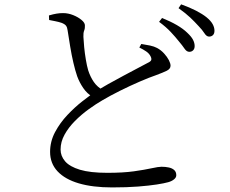

<svg xmlns="http://www.w3.org/2000/svg" viewBox="-20 -810 1040 869"><path d="M836.2 -575.5Q824.7 -575.7 815 -590Q805.3 -604.4 789.6 -622.9Q774.2 -642.4 753.1 -664.9Q732.1 -687.5 700 -711.2L713.5 -728.6Q752 -713 780.7 -696.3Q809.4 -679.5 827.3 -662Q846.3 -644.3 853.6 -629.9Q861 -615.5 861 -601.5Q861 -589.2 854.1 -582.3Q847.3 -575.3 836.2 -575.5ZM487.2 38.3Q399.6 38.3 336.9 19.9Q274.3 1.5 240.5 -34.5Q206.7 -70.5 206.7 -122.6Q206.7 -169.8 229.2 -212.1Q251.8 -254.4 285.4 -289.9Q319 -325.4 352.7 -351.5Q386.4 -377.6 407.8 -392.3Q435 -409.9 470.1 -429.7Q505.2 -449.4 540.1 -467.9Q575 -486.5 603.8 -501.7Q632.5 -516.9 648.7 -525.5Q661.4 -531.2 664.1 -537.5Q666.8 -543.7 662.2 -553.7Q655.8 -567.7 641.3 -577.5Q626.7 -587.3 610.6 -594.9L619.5 -611Q640.1 -607.9 659 -603.9Q677.8 -599.9 690.9 -592.9Q709 -583.1 722.8 -567.8Q736.6 -552.6 744.3 -537.8Q751.9 -523 751.9 -512.5Q751.9 -498.3 734.8 -489.8Q717.6 -481.4 687.3 -470.2Q656.4 -459.7 612.2 -440.6Q568 -421.5 523.3 -399.2Q478.6 -376.9 443.9 -356.4Q414.4 -339.4 381.2 -315.4Q348 -291.4 319.2 -262.4Q290.4 -233.4 272.3 -200.8Q254.2 -168.2 254.2 -133.1Q254.2 -103.9 274.7 -79.9Q295.3 -55.9 341.7 -41.8Q388.1 -27.8 466.1 -27.8Q537.3 -27.8 586.4 -34.7Q635.5 -41.7 666.3 -48.5Q697.1 -55.3 711.4 -55.3Q729.2 -55.3 744.4 -51.9Q759.6 -48.6 768.8 -40.1Q777.9 -31.6 777.9 -16.8Q777.9 -6.5 767.6 1.8Q757.4 10.2 741.5 14.6Q723.4 19.7 689.6 25Q655.8 30.3 605.3 34.3Q554.8 38.3 487.2 38.3ZM401.3 -370.3Q374.2 -385.8 356.8 -411.6Q339.3 -437.4 329.3 -464.8Q320.4 -490.7 312.3 -525.4Q304.2 -560 297.8 -598.6Q291.4 -637.2 285.9 -673.1Q284.4 -686 278.8 -693.6Q273.2 -701.1 258.2 -706.8Q245.6 -711 229.7 -714.1Q213.8 -717.2 202.3 -719.5L201.5 -740.1Q221.5 -746 236.1 -748.3Q250.6 -750.7 265.3 -750.7Q288.7 -750.7 311.4 -741.5Q334 -732.4 349.1 -719.6Q364.3 -706.9 364.3 -695.1Q365.1 -682.2 360.9 -671.6Q356.7 -661 357.5 -643.3Q358.3 -624.1 361 -596.5Q363.7 -568.9 368.5 -540.4Q373.2 -511.9 379.2 -491.6Q388.7 -462.3 404.6 -439Q420.5 -415.8 448 -400.7ZM926.1 -644.4Q914.8 -644.4 905.1 -659.7Q895.4 -675 878.3 -692.5Q860.7 -711.8 841.4 -730.2Q822.2 -748.6 788.1 -773.1L799.8 -790.4Q838.5 -776.5 867.4 -761.6Q896.3 -746.6 914.3 -732.2Q934.1 -716 942.4 -700.9Q950.7 -685.8 950.7 -671Q950.7 -657.7 943.8 -651.1Q937 -644.4 926.1 -644.4Z"/></svg>

Font: Noto Serif KR ExtraLight
Style: Regular
Weight: 200
Designer: Ryoko NISHIZUKA 西塚涼子 (kana & ideographs); Frank Grießhammer (Latin, Greek & Cyrillic); Wenlong ZHANG 张文龙 (bopomofo); San
Foundry: Adobe
Version: Version 2.002-H1;hotconv 1.1.0;makeotfexe 2.6.0